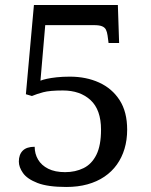

<svg xmlns="http://www.w3.org/2000/svg" viewBox="-20 -734 599 764"><path d="M244 10Q170 10 129 -6Q88 -22 71.5 -45.5Q55 -69 55 -91Q55 -119 70.5 -134.5Q86 -150 118 -150Q118 -122 131.5 -99Q145 -76 172 -62.5Q199 -49 239 -49Q280 -49 312.5 -65Q345 -81 363.5 -118Q382 -155 382 -218Q382 -297 340.5 -335.5Q299 -374 230 -374Q178 -374 152 -367Q126 -360 107 -352L83 -359L115 -714H449L454 -563H412L408 -593Q406 -607 401.5 -616Q397 -625 386 -629.5Q375 -634 354 -634H160L141 -413Q151 -417 167 -420.5Q183 -424 206 -426.5Q229 -429 258 -429Q323 -429 374.5 -405.5Q426 -382 456 -335.5Q486 -289 486 -218Q486 -177 475.5 -142Q465 -107 445 -79Q425 -51 395.5 -31Q366 -11 328 -0.5Q290 10 244 10Z"/></svg>

Font: Noto Serif Armenian
Style: Regular
Weight: 400
Designer: Monotype Design Team
Foundry: Monotype Imaging Inc.
Version: Version 2.007